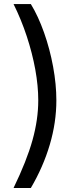

<svg xmlns="http://www.w3.org/2000/svg" viewBox="-20 -792 405 948"><path d="M46.9 136.2Q111.8 2.4 140.4 -99.9Q168.9 -202.1 168.9 -296.4Q168.9 -367.7 154.3 -448.5Q139.6 -529.3 112.3 -612.3Q85 -695.3 46.9 -772H132.3Q168.9 -711.9 197.5 -631.1Q226.1 -550.3 242.2 -462.9Q258.3 -375.5 258.3 -296.4Q258.3 -187.5 225.8 -77.6Q193.4 32.2 132.3 136.2Z"/></svg>

Font: Inter
Style: Regular
Weight: 400
Designer: Rasmus Andersson
Foundry: rsms
Version: Version 4.001;git-9221beed3